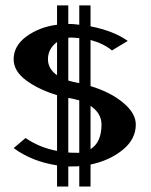

<svg xmlns="http://www.w3.org/2000/svg" viewBox="-20 -680 550 700"><path d="M445.8 -530.8 388.2 -496.1Q357.4 -521.5 310.1 -534.2V-366.2Q383.3 -343.8 429.2 -305.4Q475.1 -267.1 475.1 -226.1Q475.1 -172.4 427.2 -133.5Q379.4 -94.7 310.1 -80.1V0H269V-74.2Q261.2 -73.2 244.1 -73.2H229V0H188V-77.1Q95.7 -91.3 29.8 -140.1L73.2 -176.8Q124.5 -141.6 188 -129.9V-333Q119.6 -354 74.7 -387.5Q29.8 -420.9 29.8 -463.9Q29.8 -513.7 77.4 -547.9Q125 -582 188 -589.8V-660.2H229V-592.8Q248 -592.8 269 -589.8V-660.2H310.1V-584Q394.5 -567.4 445.8 -530.8ZM188 -405.8V-526.9Q154.8 -502 154.8 -463.9Q154.8 -429.2 188 -405.8ZM229 -323.2V-124Q238.8 -123 258.8 -123H269V-314Q252.4 -318.8 229 -323.2ZM229 -386.2Q245.6 -381.3 269 -377V-541Q249.5 -543 238.8 -543Q231.9 -543 229 -542ZM310.1 -293.9V-136.2Q350.1 -161.1 350.1 -226.1Q350.1 -267.1 310.1 -293.9Z"/></svg>

Font: Pfennig
Style: Bold
Weight: 700
Version: Version 20120410 ; ttfautohint (v0.8)